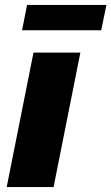

<svg xmlns="http://www.w3.org/2000/svg" viewBox="-20 -754 449 774"><path d="M115 -542H304L196 0H7ZM89 -734H409L388 -632H69Z"/></svg>

Font: Idrija
Style: Italic
Weight: 800
Italic angle: -11.3°
Designer: Julieta Ulanovsky
Foundry: Julieta Ulanovsky
Version: Version 7.200